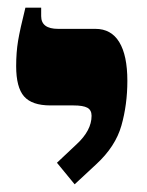

<svg xmlns="http://www.w3.org/2000/svg" viewBox="-20 -667 383 499"><path d="M128 -244 179 -292Q218 -328 218 -366Q218 -381 207 -387Q196 -393 171 -393H111Q63 -393 42.5 -416.5Q22 -440 22 -495Q22 -531 27 -561Q32 -591 46 -647H87V-625Q87 -592 131 -592H228Q269 -592 290 -557.5Q311 -523 311 -457Q311 -395 295.5 -340.5Q280 -286 230 -240L174 -188Z"/></svg>

Font: Noto Serif Hebrew Black
Style: Regular
Weight: 900
Designer: Monotype Design Team
Foundry: Monotype Imaging Inc.
Version: Version 1.000